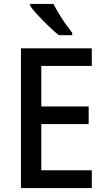

<svg xmlns="http://www.w3.org/2000/svg" viewBox="-20 -1012 544 981"><path d="M449 -51H87V-765H449V-675H191V-468H433V-378H191V-142H449ZM253 -992Q264 -970 281 -942Q298 -914 316.5 -888Q335 -862 349 -844V-832H281Q259 -849 229.5 -877.5Q200 -906 173.5 -934.5Q147 -963 134 -982V-992Z"/></svg>

Font: Noto Sans Tamil UI SemiCondensed Medium
Style: Regular
Weight: 500
Width: 4
Designer: Jelle Bosma - Monotype Design Team
Foundry: Monotype Imaging Inc.
Version: Version 2.004; ttfautohint (v1.8.4.7-5d5b)